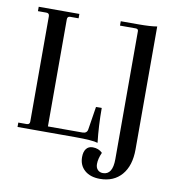

<svg xmlns="http://www.w3.org/2000/svg" viewBox="-89 -718 931 991"><g transform="rotate(10 376.5 -223.0)"><path d="M500 190Q449 190 419.5 164Q390 138 390 95Q390 67 402 51.5Q414 36 436 36Q467 36 487 56Q472 89 472 117Q472 136 482.5 147Q493 158 510 158Q561 158 561 76V-595Q561 -607 547 -607H465V-630H558Q621 -630 655 -636V8Q655 94 613.5 142Q572 190 500 190ZM456 9Q428 0 337 0H35V-23H79Q95 -23 95 -39V-591Q95 -607 79 -607H35V-630H248V-607H204Q189 -607 189 -591V-30H370Q394 -30 397 -52L416 -172H446Q446 -78 456 9Z"/></g></svg>

Font: Arapey
Style: Regular
Weight: 400
Designer: Eduardo Rodriguez Tunni
Foundry: Eduardo Rodriguez Tunni
Version: Version 4.000